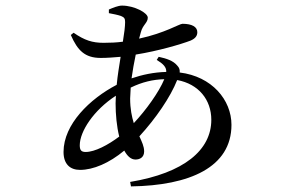

<svg xmlns="http://www.w3.org/2000/svg" viewBox="-20 -605 1040 686"><path d="M340 -398C363 -398 387 -400 411 -402C406 -370 400 -335 397 -302C301 -252 207 -161 207 -62C207 -19 230 2 266 2C313 2 370 -22 424 -67C435 -47 448 -35 464 -35C480 -35 495 -43 495 -64C495 -82 487 -98 478 -118C536 -181 589 -258 613 -319C690 -305 735 -248 735 -177C735 -69 638 13 445 45L448 61C657 58 807 -7 807 -159C807 -248 737 -332 622 -346C623 -355 621 -363 613 -371C599 -388 575 -396 547 -402L540 -391C563 -377 575 -365 574 -348C530 -347 488 -338 450 -325C454 -353 459 -382 465 -410C546 -423 627 -447 661 -460C677 -467 685 -476 685 -490C685 -509 666 -520 632 -520C621 -520 570 -487 477 -467L483 -489C490 -517 508 -523 508 -542C508 -559 460 -585 416 -585C402 -585 383 -577 369 -571V-558C385 -555 400 -552 412 -548C424 -543 427 -539 427 -526C427 -511 424 -486 419 -456C397 -453 373 -452 350 -452C310 -452 282 -461 243 -488L233 -480C257 -425 283 -398 340 -398ZM567 -322C548 -276 502 -212 458 -165C451 -188 445 -216 445 -253L447 -292C488 -312 527 -321 567 -322ZM406 -117C366 -87 319 -62 286 -62C270 -62 265 -69 265 -86C265 -135 314 -211 394 -263L393 -236C393 -196 397 -153 406 -117Z"/></svg>

Font: Source Han Serif SC Medium
Style: Regular
Weight: 500
Designer: Ryoko NISHIZUKA 西塚涼子 (kana & ideographs); Frank Grießhammer (Latin, Greek & Cyrillic); Wenlong ZHANG 张文龙 (bopomofo); San
Foundry: Adobe
Version: Version 2.003;hotconv 1.1.1;makeotfexe 2.6.0